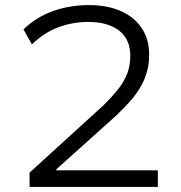

<svg xmlns="http://www.w3.org/2000/svg" viewBox="-20 -733 711 753"><path d="M96 0V-56L389 -323Q419 -353 442 -381.5Q465 -410 478 -442Q491 -474 491 -514Q491 -579 447 -613Q403 -647 326 -647Q266 -647 210 -626.5Q154 -606 105 -559L72 -618Q124 -667 189 -690Q254 -713 329 -713Q401 -713 454 -689.5Q507 -666 536 -622.5Q565 -579 565 -518Q565 -482 555.5 -449Q546 -416 528.5 -387.5Q511 -359 487.5 -333Q464 -307 437 -281L201 -69V-65H599V0Z"/></svg>

Font: Nunito Sans 7pt SemiExpanded Light
Style: Regular
Weight: 300
Width: 6
Designer: Vernon Adams
Foundry: Vernon Adams
Version: Version 3.101;gftools[0.9.27]